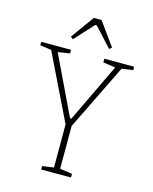

<svg xmlns="http://www.w3.org/2000/svg" viewBox="-115 -844 733 920"><g transform="rotate(15 251.5 -383.5)"><path d="M179 -17 236 -25V-239L77 -566L21 -574V-591H169V-573L110 -564L249 -273H256L395 -564L334 -573V-591H482V-574L426 -566L266 -239V-27L327 -18V0H179ZM152 -652 235 -767H273L356 -652L344 -642L258 -736H250L164 -642Z"/></g></svg>

Font: Grenze Thin
Style: Regular
Weight: 250
Designer: Renata Polastri
Foundry: Omnibus-Type
Version: Version 1.002; ttfautohint (v1.8)